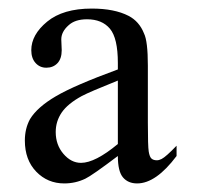

<svg xmlns="http://www.w3.org/2000/svg" viewBox="-20 -821 474 448"><path d="M255 -457Q194 -411 179 -404Q156 -393 130 -393Q91 -393 64.5 -420.5Q38 -448 38 -493Q38 -521 50 -543Q67 -571 110.5 -596.5Q154 -622 255 -659V-674Q255 -732 236.5 -754Q218 -776 183 -776Q155 -776 140 -762Q123 -747 123 -729L124 -704Q124 -684 114 -673.5Q104 -663 88 -663Q73 -663 63 -674Q53 -685 53 -704Q53 -740 90 -770.5Q127 -801 194 -801Q247 -801 280 -784Q305 -771 316 -743Q325 -725 325 -668V-535Q325 -480 327 -467.5Q329 -455 333.5 -451Q338 -447 346 -447Q351 -447 357 -450Q367 -455 392 -481V-457Q344 -393 300 -393Q279 -393 267 -407Q255 -421 255 -457ZM255 -485V-633Q190 -607 171 -597Q138 -579 124 -558.5Q110 -538 110 -513Q110 -483 128 -462Q146 -441 169 -441Q202 -441 255 -485Z"/></svg>

Font: MM Taunggyi
Style: Regular
Weight: 400
Designer: Khon Soe Zaw Thu
Version: Version 1.00 July 18, 2016, initial release